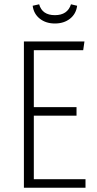

<svg xmlns="http://www.w3.org/2000/svg" viewBox="-20 -878 455 898"><path d="M132.8 -851.1 163.1 -857.9Q177.2 -807.1 236.8 -807.1Q295.9 -807.1 312 -857.9L340.8 -851.1Q335.9 -813 307.4 -790.5Q278.8 -768.1 236.8 -768.1Q194.8 -768.1 166.3 -790.5Q137.7 -813 132.8 -851.1ZM375 -684.1 369.1 -643.1H138.2V-377H337.9V-336.9H138.2V-40H379.9V0H91.8V-684.1Z"/></svg>

Font: Fira Sans Compressed ExtraLight
Style: Regular
Weight: 250
Width: 1
Designer: Carrois Corporate & Edenspiekermann AG
Foundry: Carrois Corporate GbR & Edenspiekermann AG
Version: Version 4.203;PS 004.203;hotconv 1.0.88;makeotf.lib2.5.64775